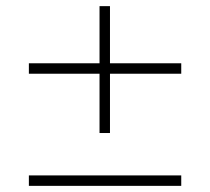

<svg xmlns="http://www.w3.org/2000/svg" viewBox="-20 -605 684 625"><path d="M304 -172V-365H74V-399H304V-585H338V-399H570V-365H338V-172ZM74 0V-34H570V0Z"/></svg>

Font: Mona Sans Expanded ExtraLight
Style: Regular
Weight: 200
Width: 7
Designer: Deni Anggara
Foundry: GitHub
Version: Version 1.001;gftools[0.9.33]